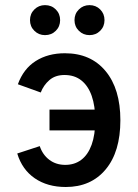

<svg xmlns="http://www.w3.org/2000/svg" viewBox="-20 -736 554 768"><path d="M243 12Q170 12 119.2 -22.8Q68.5 -57.5 49 -122L139 -151.5Q150.5 -117 177.2 -96.8Q204 -76.5 241 -76.5Q278.5 -76.5 305.2 -96.8Q332 -117 346.5 -157Q361 -197 361 -255Q361 -312 346.8 -352.5Q332.5 -393 305.2 -414.5Q278 -436 238 -436Q201 -436 177.5 -415.5Q154 -395 143 -366L51.5 -399Q74 -461 123 -492Q172 -523 239.5 -523Q343 -523 402.2 -451.8Q461.5 -380.5 461.5 -255Q461.5 -129 402.8 -58.5Q344 12 243 12ZM178 -214.5V-297.5H415V-214.5ZM338 -595.5Q313 -595.5 295.5 -612.8Q278 -630 278 -655.5Q278 -681 295.5 -698.2Q313 -715.5 338 -715.5Q363.5 -715.5 380.8 -698.2Q398 -681 398 -655.5Q398 -630 380.8 -612.8Q363.5 -595.5 338 -595.5ZM160 -595.5Q135 -595.5 117.5 -612.8Q100 -630 100 -655.5Q100 -681 117.5 -698.2Q135 -715.5 160 -715.5Q186 -715.5 203.2 -698.2Q220.5 -681 220.5 -655.5Q220.5 -630 203.2 -612.8Q186 -595.5 160 -595.5Z"/></svg>

Font: Overpass Medium
Style: Regular
Weight: 500
Designer: Delve Withrington, Dave Bailey, Thomas Jockin
Foundry: Delve Fonts LLC
Version: Version 4.000